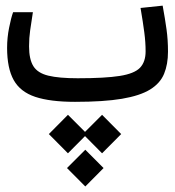

<svg xmlns="http://www.w3.org/2000/svg" viewBox="-20 -362 626 687"><path d="M248.5 2.4Q159.7 2.4 106.2 -15.4Q52.7 -33.2 29.1 -75.4Q5.4 -117.7 5.4 -190.9Q5.4 -227.1 12.5 -262.5Q19.5 -297.9 26.9 -318.4H97.7Q91.8 -280.3 87.9 -253.4Q84 -226.6 84 -196.3Q84 -149.9 99.4 -125.2Q114.7 -100.6 152.8 -91.3Q190.9 -82 258.3 -82Q356 -82 408.4 -90.3Q460.9 -98.6 481 -119.6Q501 -140.6 501 -178.2Q501 -210.9 496.3 -246.3Q491.7 -281.7 482.9 -333.5L562 -341.8Q570.8 -293.9 575.9 -256.6Q581.1 -219.2 581.1 -177.2Q581.1 -131.8 567.1 -97.9Q553.2 -64 517.1 -41.7Q481 -19.5 416 -8.5Q351.1 2.4 248.5 2.4ZM345.2 48.8 413.6 117.7 345.2 186.5 284.2 125 223.1 186.5 154.8 117.7 223.1 48.8 284.2 109.9ZM285.2 173.8 350.6 239.3 285.2 305.2 219.7 239.3Z"/></svg>

Font: Cascadia Mono NF SemiLight
Style: Regular
Weight: 350
Monospace: yes
Designer: Aaron Bell
Foundry: Saja Typeworks
Version: Version 2404.023; ttfautohint (v1.8.4)